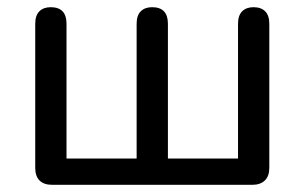

<svg xmlns="http://www.w3.org/2000/svg" viewBox="-20 -514 847 534"><path d="M125 0Q102 0 90 -12Q78 -24 78 -47V-448Q78 -471 89.5 -482.5Q101 -494 121 -494Q143 -494 154 -482.5Q165 -471 165 -448V-73H360V-448Q360 -471 371.5 -482.5Q383 -494 403 -494Q425 -494 436 -482.5Q447 -471 447 -448V-73H642V-448Q642 -471 653.5 -482.5Q665 -494 685 -494Q706 -494 717.5 -482.5Q729 -471 729 -448V-47Q729 -24 716.5 -12Q704 0 682 0Z"/></svg>

Font: Nunito Medium
Style: Regular
Weight: 500
Designer: Vernon Adams
Foundry: Vernon Adams
Version: Version 3.602